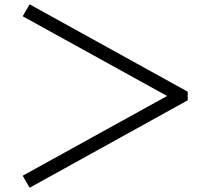

<svg xmlns="http://www.w3.org/2000/svg" viewBox="-20 -800 980 896"><path d="M85.9 20 759.8 -352.1 85.9 -724.1 118.2 -779.8 856 -372.1V-332L118.2 76.2Z"/></svg>

Font: Flanker Steampunk
Style: Bold
Weight: 700
Designer: Alexey Kryukov, Leonardo Di Lena
Foundry: Alexey Kryukov, Leonardo Di Lena
Version: 1.210